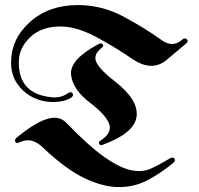

<svg xmlns="http://www.w3.org/2000/svg" viewBox="-20 -734 789 762"><path d="M263.2 -347.2Q237.3 -329.1 188 -329.1Q118.7 -330.6 71.3 -375Q23.9 -419.4 23.9 -484.9Q23.9 -579.6 98.6 -646.5Q173.3 -713.4 287.1 -713.9Q383.8 -714.4 469.5 -668.5Q555.2 -622.6 619.6 -576.2Q664.6 -542.5 702.6 -576.2Q713.4 -585.9 721.2 -578.4Q729 -570.8 719.7 -562L635.7 -491.7Q579.6 -450.7 507.3 -498.5Q437.5 -546.9 360.6 -587.9Q283.7 -628.9 219.7 -628.9Q144.5 -628.9 99.9 -586.4Q55.2 -543.9 54.7 -489.7Q52.2 -361.3 184.1 -348.1Q221.7 -343.8 251.5 -365.2Q262.7 -372.1 268.1 -363.3Q273.4 -354.5 263.2 -347.2ZM50.3 -191.4Q108.9 -238.8 150.4 -255.9Q210 -281.2 242.7 -247.1Q333.5 -153.3 394.5 -110.6Q455.6 -67.9 500.2 -58.6Q544.9 -49.3 579.1 -64.9Q613.3 -80.6 650.9 -103.5Q665.5 -113.3 671.9 -104.7Q678.2 -96.2 667 -86.9Q620.1 -48.3 568.4 -20.3Q516.6 7.8 454.8 8.5Q393.1 9.3 318.4 -25.4Q243.7 -60.1 150.9 -147.9Q120.1 -177.7 90.3 -177.2Q74.2 -177.2 56.2 -168.5Q44.4 -163.1 40.3 -171.9Q36.1 -180.7 50.3 -191.4ZM382.8 -543.5Q347.2 -515.6 363.8 -484.6Q380.4 -453.6 435.1 -411.6Q529.8 -338.4 522.2 -272.5Q514.6 -206.5 388.7 -159.7Q378.4 -155.3 373.8 -162.6Q369.1 -169.9 378.4 -175.8Q426.3 -206.5 413.3 -242.2Q400.4 -277.8 339.8 -324.2Q268.6 -377.4 262 -437.3Q255.4 -497.1 370.1 -558.6Q381.8 -564.9 387.7 -558.3Q393.6 -551.8 382.8 -543.5Z"/></svg>

Font: Bertholdr Mainzer Fraktur
Style: Regular
Weight: 400
Designer: Peter Wiegel, original typeface by Carl Albert Fahrenwaldt 1901
Foundry: Peter Wiegel
Version: Version 1.000 2010 initial release